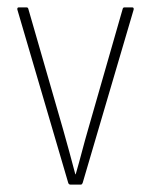

<svg xmlns="http://www.w3.org/2000/svg" viewBox="-20 -500 409 520"><path d="M171 0Q167 0 165 -4L27 -474Q26 -480 31 -480H52Q56 -480 57 -475L151 -149Q168 -89 184 -28H185Q194 -59 202 -89.5Q210 -120 219 -151L312 -475Q313 -480 317 -480H338Q343 -480 342 -474L204 -5Q202 0 199 0Z"/></svg>

Font: Sofia Sans Cond ExtraLight
Style: Regular
Weight: 200
Width: 3
Designer: Botio Nikoltchev, Ani Petrova
Foundry: lettersoup
Version: Version 4.100; ttfautohint (v1.8.3)